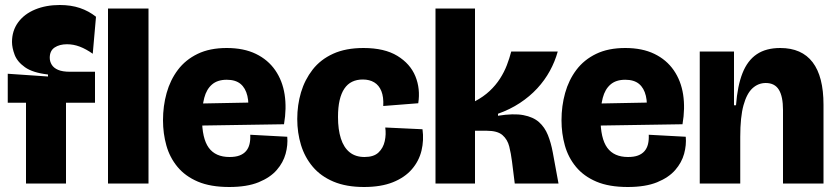

<svg xmlns="http://www.w3.org/2000/svg" viewBox="-20 -734 3345 768"><path d="M84 0V-323H11V-439L172 -428V-436Q111 -443 80 -465Q49 -487 38.5 -515Q28 -543 28 -566Q28 -611 52.5 -644.5Q77 -678 120.5 -696Q164 -714 219 -714Q264 -714 299.5 -702Q335 -690 364 -667L351 -519Q324 -538 299 -547.5Q274 -557 248 -557Q218 -557 198.5 -544Q179 -531 179 -503Q179 -488 187 -475Q195 -462 212.5 -454.5Q230 -447 260 -447H360V-323H244V0Z M412 0V-700H574V0Z M897 14Q822 14 771.5 -7.5Q721 -29 690 -66.5Q659 -104 645.5 -152Q632 -200 632 -253Q632 -310 646.5 -362Q661 -414 691.5 -454.5Q722 -495 770.5 -518.5Q819 -542 887 -542Q955 -542 1003.5 -518.5Q1052 -495 1081 -453Q1110 -411 1118.5 -356Q1127 -301 1116 -237L733 -231V-319L992 -324L971 -273Q977 -319 969.5 -350.5Q962 -382 942 -398.5Q922 -415 887 -415Q850 -415 828 -396Q806 -377 797 -342.5Q788 -308 788 -261Q788 -180 815 -143Q842 -106 898 -106Q922 -106 938 -112Q954 -118 964 -129.5Q974 -141 978 -157.5Q982 -174 981 -195L1129 -187Q1132 -154 1122.5 -119Q1113 -84 1087 -54Q1061 -24 1014.5 -5Q968 14 897 14Z M1436 14Q1365 14 1314 -7.5Q1263 -29 1231 -67Q1199 -105 1184 -154Q1169 -203 1169 -258Q1169 -314 1184 -364.5Q1199 -415 1230.5 -455.5Q1262 -496 1312.5 -519Q1363 -542 1434 -542Q1518 -542 1569.5 -510.5Q1621 -479 1641.5 -429Q1662 -379 1653 -321L1513 -310Q1515 -346 1505.5 -369.5Q1496 -393 1477 -404.5Q1458 -416 1431 -416Q1407 -416 1388.5 -407Q1370 -398 1357.5 -379.5Q1345 -361 1338.5 -333Q1332 -305 1332 -266Q1332 -216 1343.5 -180Q1355 -144 1378.5 -125Q1402 -106 1438 -106Q1475 -106 1494 -124Q1513 -142 1519 -169.5Q1525 -197 1521 -224L1670 -217Q1676 -173 1666 -131.5Q1656 -90 1627.5 -57Q1599 -24 1551.5 -5Q1504 14 1436 14Z M1722 0V-700H1880V-329Q1914 -347 1938.5 -370Q1963 -393 1980 -419.5Q1997 -446 2007.5 -473.5Q2018 -501 2025 -528H2211Q2200 -488 2179.5 -450.5Q2159 -413 2129 -380.5Q2099 -348 2059.5 -322Q2020 -296 1972 -279V-271Q2034 -281 2073.5 -273.5Q2113 -266 2136 -245.5Q2159 -225 2171.5 -194Q2184 -163 2191 -125L2214 0H2039L2028 -88Q2024 -120 2017 -148Q2010 -176 1990 -193.5Q1970 -211 1927 -211H1880V0Z M2491 14Q2416 14 2365.5 -7.5Q2315 -29 2284 -66.5Q2253 -104 2239.5 -152Q2226 -200 2226 -253Q2226 -310 2240.5 -362Q2255 -414 2285.5 -454.5Q2316 -495 2364.5 -518.5Q2413 -542 2481 -542Q2549 -542 2597.5 -518.5Q2646 -495 2675 -453Q2704 -411 2712.5 -356Q2721 -301 2710 -237L2327 -231V-319L2586 -324L2565 -273Q2571 -319 2563.5 -350.5Q2556 -382 2536 -398.5Q2516 -415 2481 -415Q2444 -415 2422 -396Q2400 -377 2391 -342.5Q2382 -308 2382 -261Q2382 -180 2409 -143Q2436 -106 2492 -106Q2516 -106 2532 -112Q2548 -118 2558 -129.5Q2568 -141 2572 -157.5Q2576 -174 2575 -195L2723 -187Q2726 -154 2716.5 -119Q2707 -84 2681 -54Q2655 -24 2608.5 -5Q2562 14 2491 14Z M2779 0V-299V-528H2916V-313H2924Q2930 -391 2950 -441.5Q2970 -492 3007 -517Q3044 -542 3101 -542Q3187 -542 3230.5 -485Q3274 -428 3274 -315V0H3112V-294Q3112 -348 3095.5 -375Q3079 -402 3043 -402Q3013 -402 2990 -381Q2967 -360 2954 -313Q2941 -266 2941 -187V0Z"/></svg>

Font: Bricolage Grotesque 96pt ExtraBold
Style: Regular
Weight: 800
Designer: Mathieu Triay
Foundry: Atelier Triay
Version: Version 1.001;gftools[0.9.33.dev8+g029e19f]